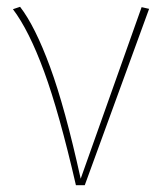

<svg xmlns="http://www.w3.org/2000/svg" viewBox="-20 -544 480 564"><path d="M217 -19 396 -523 418 -518 229 0H203Q154 -213 109.5 -334Q65 -455 18 -517L39 -524Q83 -467 127 -347.5Q171 -228 217 -19Z"/></svg>

Font: Fira Sans Thin
Style: Regular
Weight: 100
Designer: bBox Type GmbH & Carrois Corporate GbR & Edenspiekermann AG
Foundry: bBox Type GmbH & Carrois Corporate GbR & Edenspiekermann AG
Version: Version 4.301